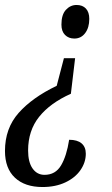

<svg xmlns="http://www.w3.org/2000/svg" viewBox="-21 -562 449 772"><path d="M226 -463Q226 -503 244 -522.5Q262 -542 287 -542Q311 -542 324.5 -527.5Q338 -513 338 -486Q338 -451 321.5 -429Q305 -407 278 -407Q255 -407 240.5 -421.5Q226 -436 226 -463ZM-1 45Q-1 -46 54 -108Q109 -170 207 -217L236 -328H281L264 -185Q181 -148 136.5 -92.5Q92 -37 92 43Q92 90 110 115.5Q128 141 158 141Q202 141 224.5 103Q247 65 257 0Q290 0 307 14.5Q324 29 324 56Q324 91 302.5 122Q281 153 241.5 171.5Q202 190 150 190Q79 190 39 152.5Q-1 115 -1 45Z"/></svg>

Font: Noto Serif Cond
Style: Italic
Weight: 400
Width: 3
Italic angle: -12°
Designer: Monotype Design Team
Foundry: Monotype Imaging Inc.
Version: Version 1.001